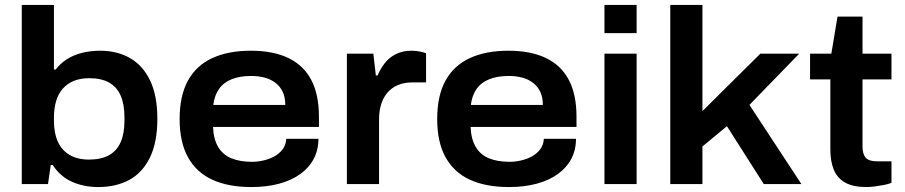

<svg xmlns="http://www.w3.org/2000/svg" viewBox="-20 -744 3658 776"><path d="M377 12Q319 12 271.5 -9Q224 -30 193 -77H185L174 0H68V-724H198V-463H205Q224 -488 251 -505Q278 -522 312 -530.5Q346 -539 385 -539Q453 -539 505 -509.5Q557 -480 586.5 -419Q616 -358 616 -264Q616 -170 586.5 -108.5Q557 -47 503.5 -17.5Q450 12 377 12ZM340 -99Q388 -99 420 -116.5Q452 -134 467.5 -169Q483 -204 483 -256V-270Q483 -323 467.5 -358Q452 -393 420.5 -410.5Q389 -428 341 -428Q306 -428 279.5 -417.5Q253 -407 234.5 -386.5Q216 -366 207 -336Q198 -306 198 -268V-257Q198 -206 214 -171Q230 -136 262 -117.5Q294 -99 340 -99Z M996 12Q903 12 838.5 -17.5Q774 -47 740 -108Q706 -169 706 -263Q706 -357 739.5 -418Q773 -479 837.5 -509Q902 -539 994 -539Q1084 -539 1145.5 -509.5Q1207 -480 1238 -421Q1269 -362 1269 -273V-231H841Q843 -182 861.5 -150.5Q880 -119 914.5 -104.5Q949 -90 999 -90Q1021 -90 1045 -95.5Q1069 -101 1089 -112Q1109 -123 1122.5 -141Q1136 -159 1137 -183H1267Q1267 -138 1248 -102Q1229 -66 1193.5 -40.5Q1158 -15 1108 -1.5Q1058 12 996 12ZM842 -320H1133Q1133 -351 1122.5 -373Q1112 -395 1093 -409.5Q1074 -424 1049 -430.5Q1024 -437 995 -437Q950 -437 917 -424Q884 -411 865.5 -385Q847 -359 842 -320Z M1382 0V-527H1489L1499 -439H1506Q1517 -465 1534.5 -488Q1552 -511 1579.5 -525Q1607 -539 1643 -539Q1660 -539 1675.5 -536Q1691 -533 1702 -529V-411H1649Q1613 -411 1587.5 -400Q1562 -389 1545 -368.5Q1528 -348 1520 -321Q1512 -294 1512 -261V0Z M2037 12Q1944 12 1879.5 -17.5Q1815 -47 1781 -108Q1747 -169 1747 -263Q1747 -357 1780.5 -418Q1814 -479 1878.5 -509Q1943 -539 2035 -539Q2125 -539 2186.5 -509.5Q2248 -480 2279 -421Q2310 -362 2310 -273V-231H1882Q1884 -182 1902.5 -150.5Q1921 -119 1955.5 -104.5Q1990 -90 2040 -90Q2062 -90 2086 -95.5Q2110 -101 2130 -112Q2150 -123 2163.5 -141Q2177 -159 2178 -183H2308Q2308 -138 2289 -102Q2270 -66 2234.5 -40.5Q2199 -15 2149 -1.5Q2099 12 2037 12ZM1883 -320H2174Q2174 -351 2163.5 -373Q2153 -395 2134 -409.5Q2115 -424 2090 -430.5Q2065 -437 2036 -437Q1991 -437 1958 -424Q1925 -411 1906.5 -385Q1888 -359 1883 -320Z M2423 -610V-724H2553V-610ZM2423 0V-527H2553V0Z M2689 0V-724H2819V-295L3053 -527H3210L3009 -320L3219 0H3067L2918 -234L2819 -152V0Z M3482 12Q3428 12 3396 -6Q3364 -24 3350 -58Q3336 -92 3336 -140V-423H3254V-527H3340L3365 -677H3466V-527H3583V-423H3466V-151Q3466 -122 3478.5 -107Q3491 -92 3525 -92H3583V-5Q3571 0 3553 3.5Q3535 7 3516 9.5Q3497 12 3482 12Z"/></svg>

Font: Archivo SemiExpanded SemiBold
Style: Regular
Weight: 600
Width: 6
Designer: Hector Gatti
Foundry: Omnibus-Type
Version: Version 2.001